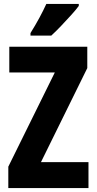

<svg xmlns="http://www.w3.org/2000/svg" viewBox="-20 -950 488 970"><path d="M427 0H22V-108L257 -584H27V-714H421V-606L187 -131H427ZM378 -920Q365 -902 341 -875.5Q317 -849 290 -820.5Q263 -792 239 -770H134V-783Q159 -823 179 -860Q199 -897 214 -930H378Z"/></svg>

Font: Noto Sans Lao ExtraCondensed ExtraBold
Style: Regular
Weight: 800
Width: 2
Designer: Monotype Design Team
Foundry: Monotype Imaging Inc.
Version: Version 2.003; ttfautohint (v1.8.4.7-5d5b)